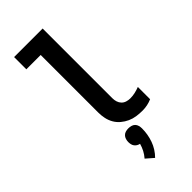

<svg xmlns="http://www.w3.org/2000/svg" viewBox="-304 -796 1108 1108"><g transform="rotate(-45 250.0 -241.5)"><path d="M381 8Q401 8 420.5 4Q440 0 458 -8V-108Q440 -101 420.5 -96.5Q401 -92 381 -92Q366 -92 351.5 -96.5Q337 -101 327 -111.5Q317 -122 312.5 -136Q308 -150 308 -165V-735H75V-635H192V-165Q192 -141 197 -117Q202 -93 214 -72Q226 -51 245 -35Q264 -19 286 -9Q308 1 332 4.5Q356 8 381 8ZM239 252Q256 235 269 214.5Q282 194 290 171.5Q298 149 302 125.5Q306 102 306 78Q306 67 303 55.5Q300 44 292 36Q284 28 272.5 25Q261 22 250 22Q239 22 228 25Q217 28 209 36Q201 44 197.5 55.5Q194 67 194 78Q194 87 196 96.5Q198 106 203.5 113.5Q209 121 217 126Q225 131 235 133Q229 155 218.5 175Q208 195 193 212Z"/></g></svg>

Font: Iosevka SS09
Style: Bold
Weight: 700
Monospace: yes
Designer: Belleve Invis
Foundry: Belleve Invis
Version: Version 5.2.1; ttfautohint (v1.8.3)